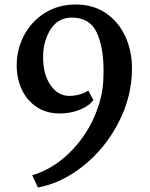

<svg xmlns="http://www.w3.org/2000/svg" viewBox="-20 -632 667 851"><path d="M438 -283 439 -317Q439 -425 408 -489.5Q377 -554 299 -554Q237 -554 204 -501.5Q171 -449 171 -378Q171 -302 204 -254.5Q237 -207 287 -207Q312 -207 335 -214Q358 -221 371 -231L394 -189Q375 -162 333.5 -145.5Q292 -129 245 -129Q185 -129 141.5 -158.5Q98 -188 76 -236.5Q54 -285 54 -342Q54 -413 86.5 -475Q119 -537 178.5 -574.5Q238 -612 316 -612Q393 -612 449 -574Q505 -536 535 -471.5Q565 -407 565 -329Q565 -204 505.5 -89Q446 26 349.5 103Q253 180 148 199L123 145Q214 117 285.5 47.5Q357 -22 396.5 -111Q436 -200 438 -283Z"/></svg>

Font: Martel
Style: Bold
Weight: 700
Designer: Dan Reynolds
Foundry: Dan Reynolds
Version: Version 1.001; ttfautohint (v1.1) -l 5 -r 5 -G 72 -x 0 -D la